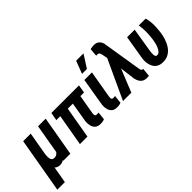

<svg xmlns="http://www.w3.org/2000/svg" viewBox="-54 -1485 2403 2403"><g transform="rotate(-45 1147.5 -283.5)"><path d="M366.7 -528.3H501.5L409.7 0H284.7L297.9 -129.4ZM334.5 -245.6 380.9 -247.6Q377.4 -211.9 368.4 -167.5Q359.4 -123 341.1 -81.8Q322.8 -40.5 292 -14.4Q261.2 11.7 213.9 10.3Q184.1 9.3 161.6 -5.9Q139.2 -21 125.5 -45.4Q111.8 -69.8 108.9 -98.6L114.3 -225.6H183.6Q182.1 -210.4 180.9 -190.2Q179.7 -169.9 182.4 -150.4Q185.1 -130.9 195.1 -117.9Q205.1 -105 227.1 -104Q256.8 -102.5 275.9 -116Q294.9 -129.4 306.6 -150.9Q318.4 -172.4 324.7 -197.5Q331.1 -222.7 334.5 -245.6ZM103 -528.3H236.8L109.9 203.1H-23.9Z M1090.8 -528.3 1072.8 -420.9H583L602.1 -528.3ZM804.2 -528.3 712.4 0H579.6L671.4 -528.3ZM893.1 -528.3H1026.9L964.4 -164.6Q962.9 -151.9 963.1 -140.4Q963.4 -128.9 968.8 -120.8Q974.1 -112.8 989.7 -112.8Q998.5 -111.8 1006.8 -113Q1015.1 -114.3 1023.4 -114.7L1012.2 -7.3Q994.6 -0.5 976.8 2.4Q959 5.4 940.9 4.9Q895.5 4.4 869.9 -17.6Q844.2 -39.6 835.2 -75Q826.2 -110.4 829.6 -150.4Z M1186 -528.3H1320.3L1257.8 -164.1Q1256.3 -151.4 1256.3 -139.9Q1256.3 -128.4 1262 -120.6Q1267.6 -112.8 1283.2 -111.8Q1292 -112.3 1299.8 -113.3Q1307.6 -114.3 1315.9 -114.7L1304.2 -7.3Q1287.1 -0.5 1269.5 2.4Q1252 5.4 1233.9 4.4Q1188 4.4 1162.8 -17.6Q1137.7 -39.6 1128.4 -75Q1119.1 -110.4 1123 -150.4ZM1219.7 -603 1283.7 -771.5H1413.6L1306.6 -603Z M1623.5 -332 1489.7 0H1341.8L1592.8 -542.5L1685.1 -540.5ZM1583.5 -753.9Q1603.5 -753.4 1619.9 -747.6Q1636.2 -741.7 1649.2 -730.5Q1662.1 -719.2 1670.9 -704.1Q1679.7 -689 1684.6 -670.4L1767.1 -158.7Q1769 -149.9 1770.8 -138.4Q1772.5 -127 1777.3 -117.9Q1782.2 -108.9 1793 -106.9Q1796.4 -106.4 1799.8 -106.9Q1803.2 -107.4 1805.7 -106.9L1794.4 5.9Q1783.2 7.3 1772.5 7.8Q1761.7 8.3 1751 8.3Q1718.8 6.8 1695.8 -7.3Q1672.9 -21.5 1659.2 -46.1Q1645.5 -70.8 1638.7 -101.1L1591.3 -476.6L1567.9 -597.2Q1565.9 -607.4 1561.8 -616.7Q1557.6 -626 1550.8 -632.1Q1543.9 -638.2 1532.2 -639.2Q1525.9 -639.6 1519 -639.2Q1512.2 -638.7 1505.9 -638.7L1514.6 -745.1Q1531.7 -750 1549.1 -752Q1566.4 -753.9 1583.5 -753.9Z M1942.9 -528.3H2076.7L2023.4 -201.7Q2022.9 -194.3 2021.2 -179Q2019.5 -163.6 2020 -146Q2020.5 -128.4 2026.1 -116.2Q2031.7 -104 2045.9 -103Q2072.3 -101.1 2090.8 -121.1Q2109.4 -141.1 2121.8 -170.9Q2134.3 -200.7 2140.6 -230.7Q2147 -260.7 2149.9 -278.8Q2158.7 -340.3 2159.9 -404.3Q2161.1 -468.3 2150.4 -529.3L2272 -528.8Q2284.2 -487.8 2287.6 -446.3Q2291 -404.8 2288.8 -362.5Q2286.6 -320.3 2281.7 -278.8Q2275.4 -228 2258.5 -176Q2241.7 -124 2213.1 -81.1Q2184.6 -38.1 2140.9 -12.7Q2097.2 12.7 2037.1 11.2Q1990.7 9.8 1960.4 -8.3Q1930.2 -26.4 1913.1 -56.4Q1896 -86.4 1889.9 -124.5Q1883.8 -162.6 1889.2 -203.6Z"/></g></svg>

Font: Roboto Condensed
Style: Bold Italic
Weight: 700
Italic angle: -12°
Designer: Christian Robertson
Foundry: Google
Version: Version 3.0